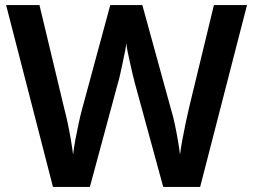

<svg xmlns="http://www.w3.org/2000/svg" viewBox="-20 -734 995 754"><path d="M950 -714 766 0H621L510 -406Q506 -420 501 -442Q496 -464 490.5 -488Q485 -512 481 -532.5Q477 -553 476 -564Q475 -553 471 -532.5Q467 -512 462 -488.5Q457 -465 452 -442.5Q447 -420 442 -404L333 0H188L4 -714H135L232 -309Q239 -283 246 -250Q253 -217 258.5 -184.5Q264 -152 267 -127Q270 -153 276 -185.5Q282 -218 289 -250Q296 -282 302 -304L413 -714H539L652 -303Q659 -281 666 -248.5Q673 -216 678.5 -183.5Q684 -151 687 -127Q690 -152 696 -184.5Q702 -217 709 -250Q716 -283 722 -309L820 -714Z"/></svg>

Font: Noto Traditional Nushu SemiBold
Style: Regular
Weight: 600
Version: Version 2.003